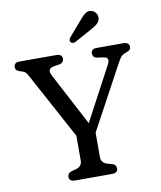

<svg xmlns="http://www.w3.org/2000/svg" viewBox="-97 -984 889 1060"><g transform="rotate(-10 348.0 -453.5)"><path d="M464 -803.5C493.5 -820 512.5 -830.5 519 -852.5C525.5 -874 514 -897.5 490 -905.5C460.5 -914.5 442.5 -891.5 415.5 -860.5L349 -783.5C342 -775 339 -764.5 345 -756.5C351 -749.5 362.5 -748 371 -752.5ZM481 -700C460 -700 450 -690.5 450 -674.5C450 -660 458 -649.5 471.5 -647.5L509 -642C537 -638 539.5 -623.5 525.5 -597L366.5 -298.5L210.5 -594.5C197.5 -619.5 202.5 -636.5 233.5 -641.5L259 -645.5C279 -648.5 288 -660 288 -674.5C288 -690.5 276.5 -700 255 -700H48.5C27.5 -700 17.5 -690.5 17.5 -674.5C17.5 -662.5 22.5 -653 41.5 -647L56 -642.5C73 -637 78 -628.5 89.5 -607L287 -242V-103.5C287 -81.5 276 -66.5 251 -60L228.5 -54C212.5 -50 204.5 -40 204.5 -25.5C204.5 -9.5 215 0 236 0H445.5C466.5 0 477 -9.5 477 -25.5C477 -40 469 -50 453 -54L430.5 -60C407 -66.5 394.5 -80.5 394.5 -103.5V-240L585 -592.5C608 -635 614.5 -638 633 -645L639.5 -647.5C658.5 -655 664 -662 664 -674.5C664 -690 653.5 -700 632.5 -700Z"/></g></svg>

Font: dr Title
Style: Regular
Weight: 400
Version: Version 1.000;hotconv 1.0.109;makeotfexe 2.5.65596